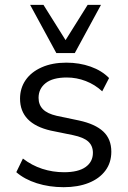

<svg xmlns="http://www.w3.org/2000/svg" viewBox="-20 -773 536 802"><path d="M245.9 8.9Q185.7 8.9 133.8 -7.6Q82 -24.2 48.1 -53.8L75.7 -110.7Q112.7 -82.1 156.5 -67.8Q200.4 -53.6 247.4 -53.6Q307 -53.6 337.5 -75.3Q368.1 -97.1 368.1 -134.6Q368.1 -163.9 348.7 -181.7Q329.2 -199.4 285.1 -208.5L192 -227.5Q128 -242.1 95.8 -275.5Q63.7 -309 63.7 -360.8Q63.7 -404.7 87 -438.5Q110.4 -472.4 154.2 -491.8Q198 -511.3 257.2 -511.3Q311.6 -511.3 358.5 -494.7Q405.3 -478.1 435.6 -447L407 -391.5Q376.6 -419.7 338.2 -434.5Q299.8 -449.3 259.1 -449.3Q200.2 -449.3 170.6 -425.7Q141.1 -402.2 141.1 -364.2Q141.1 -335.3 159.3 -316.8Q177.5 -298.3 217 -289.2L310.1 -269.7Q377.6 -255.1 411.3 -223.7Q445 -192.2 445 -139.4Q445 -93.6 420.2 -60.3Q395.3 -26.9 350.5 -9Q305.6 8.9 245.9 8.9ZM215.3 -551.3 105.8 -752.8H161.5L253.9 -605.4L346.2 -752.8H401.9L292.4 -551.3Z"/></svg>

Font: Mulish ExtraLight
Style: Regular
Weight: 200
Designer: Vernon Adams
Foundry: Vernon Adams
Version: Version 3.603